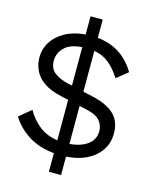

<svg xmlns="http://www.w3.org/2000/svg" viewBox="-133 -900 882 1095"><g transform="rotate(15 308.0 -352.0)"><path d="M263 107V-3Q171 -12 108 -53.5Q45 -95 11 -152L81 -210Q111 -157 155.5 -122.5Q200 -88 263 -79V-318L217 -328Q151 -343 112.5 -371Q74 -399 58 -435Q42 -471 42 -509Q42 -560 68.5 -602Q95 -644 144.5 -671Q194 -698 263 -704V-811H335V-703Q481 -689 558 -560L492 -507Q458 -560 421 -589Q384 -618 335 -626V-385L390 -373Q480 -353 522.5 -311.5Q565 -270 565 -200Q565 -117 503 -63Q441 -9 335 -2V107ZM243 -406 263 -402V-629Q192 -624 159 -590.5Q126 -557 126 -513Q126 -467 156.5 -443Q187 -419 243 -406ZM376 -292 335 -301V-77Q401 -82 441 -111.5Q481 -141 481 -192Q481 -224 459 -251.5Q437 -279 376 -292Z"/></g></svg>

Font: Prodigy Sans
Style: Regular
Weight: 400
Designer: Wei Huang
Foundry: Wei Huang
Version: Version 1.003; ttfautohint (v1.8.3)